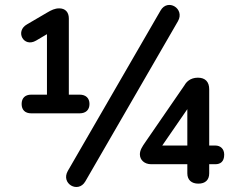

<svg xmlns="http://www.w3.org/2000/svg" viewBox="-20 -743 945 781"><path d="M107 -282H304C329 -282 344 -296 344 -320C344 -344 329 -358 304 -358H260V-668C260 -693 246 -709 221 -709C203 -709 189 -702 172 -692L90 -644C40 -616 76 -548 127 -578L171 -604V-358H107C82 -358 68 -344 68 -320C68 -296 82 -282 107 -282ZM327 -5 704 -657C733 -708 662 -751 633 -700L256 -48C226 4 298 45 327 -5ZM787 4C815 4 831 -11 831 -38V-75H856C876 -75 892 -85 892 -114C892 -138 876 -151 856 -151H831V-380C831 -410 815 -427 785 -427C753 -427 737 -408 731 -397L572 -166C558 -146 549 -132 549 -115C549 -93 567 -75 595 -75H742V-38C742 -11 759 4 787 4ZM742 -151H640L742 -299Z"/></svg>

Font: SN Pro Medium
Style: Regular
Weight: 500
Designer: Tobias Whetton
Foundry: Supernotes
Version: Version 1.003;Glyphs 3.3 (3324)